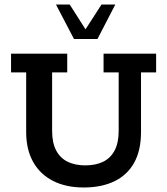

<svg xmlns="http://www.w3.org/2000/svg" viewBox="-20 -821 741 851"><path d="M351 10Q272 10 214.5 -19.5Q157 -49 126.5 -104Q96 -159 96 -236V-500H29V-583H278V-500H211V-241Q211 -188 229 -154Q247 -120 280 -104Q313 -88 358 -88Q404 -88 437 -104Q470 -120 488 -154Q506 -188 506 -241V-500H439V-583H672V-500H605V-236Q605 -154 574.5 -99.5Q544 -45 487 -17.5Q430 10 351 10ZM308 -648 228 -801H289L359 -691L430 -801H491L412 -648Z"/></svg>

Font: Rokkitt SemiBold SemiBold
Style: Regular
Weight: 600
Version: Version 3.103